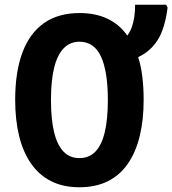

<svg xmlns="http://www.w3.org/2000/svg" viewBox="-20 -780 727 810"><path d="M586 -358Q586 -274 569.5 -206Q553 -138 519.5 -89.5Q486 -41 435 -15.5Q384 10 315 10Q246 10 195 -16Q144 -42 110.5 -90.5Q77 -139 60.5 -207Q44 -275 44 -359Q44 -476 74.5 -558Q105 -640 165.5 -682.5Q226 -725 316 -725Q383 -725 433.5 -701Q484 -677 517 -630Q529 -646 536 -665.5Q543 -685 546.5 -708.5Q550 -732 550 -760H681L687 -748Q676 -661 646 -612.5Q616 -564 563 -539Q575 -501 580.5 -456Q586 -411 586 -358ZM195 -358Q195 -278 208 -223.5Q221 -169 247.5 -141Q274 -113 315 -113Q356 -113 382.5 -140.5Q409 -168 422 -222.5Q435 -277 435 -358Q435 -479 406 -541.5Q377 -604 315 -604Q275 -604 248 -575.5Q221 -547 208 -492.5Q195 -438 195 -358Z"/></svg>

Font: Noto Sans Display Condensed
Style: Bold
Weight: 700
Width: 3
Designer: Monotype Design Team
Foundry: Monotype Imaging Inc.
Version: Version 2.003